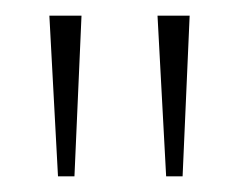

<svg xmlns="http://www.w3.org/2000/svg" viewBox="-20 -734 305 245"><path d="M54 -509 43 -714H84L75 -509ZM192 -509 181 -714H222L213 -509Z"/></svg>

Font: Noto Serif Hebrew SemiCondensed Thin
Style: Regular
Weight: 100
Width: 4
Designer: Monotype Design Team
Foundry: Monotype Imaging Inc.
Version: Version 2.004; ttfautohint (v1.8.4.7-5d5b)